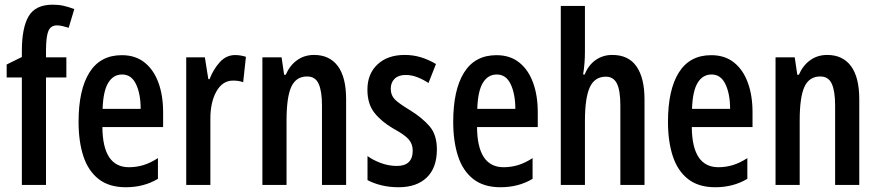

<svg xmlns="http://www.w3.org/2000/svg" viewBox="-20 -785 3727 815"><path d="M261.7 -456.1H175.3V0H72.8V-456.1H8.3V-511.2L72.8 -543V-569.3Q72.8 -667 101.6 -716.1Q130.4 -765.1 203.6 -765.1Q228.5 -765.1 249.3 -760.5Q270 -755.9 295.4 -746.6L271.5 -667Q257.8 -671.4 245.6 -674.3Q233.4 -677.2 221.7 -677.2Q195.8 -677.2 185.8 -654.5Q175.8 -631.8 175.3 -575.2V-541.5H261.7Z M497.1 -550.8Q555.2 -550.8 594 -519.5Q632.8 -488.3 652.6 -433.8Q672.4 -379.4 672.4 -308.6V-245.6H414.6Q416 -75.2 527.3 -75.2Q558.6 -75.2 588.1 -84Q617.7 -92.8 650.4 -113.8V-25.9Q590.8 9.8 514.2 9.8Q442.9 9.8 398.4 -25.1Q354 -60.1 333.7 -122.6Q313.5 -185.1 313.5 -267.6Q313.5 -403.8 359.6 -477.3Q405.8 -550.8 497.1 -550.8ZM498.5 -468.8Q460.9 -468.8 439.5 -433.6Q418 -398.4 415.5 -322.8H577.1Q577.1 -385.7 557.6 -427.2Q538.1 -468.8 498.5 -468.8Z M978.5 -551.3Q1000.5 -551.3 1023.9 -543.9L1012.2 -436Q994.6 -442.9 969.2 -442.9Q924.3 -442.9 898.4 -396.5Q872.6 -350.1 873 -279.3V0H770.5V-541.5H849.6L864.3 -449.2H869.6Q885.7 -491.2 913.1 -521.2Q940.4 -551.3 978.5 -551.3Z M1313 -551.8Q1378.9 -551.8 1414.1 -504.4Q1449.2 -457 1449.2 -363.8V0H1346.7V-337.4Q1346.7 -398.4 1332.5 -429.4Q1318.4 -460.4 1283.7 -460.4Q1236.8 -460.4 1216.6 -416.7Q1196.3 -373 1196.3 -272.9V0H1093.8V-541.5H1175.3L1186 -467.8H1192.9Q1210 -507.3 1241 -529.5Q1272 -551.8 1313 -551.8Z M1834.5 -150.9Q1834.5 -72.8 1791.5 -31.5Q1748.5 9.8 1671.9 9.8Q1633.3 9.8 1599.9 1.7Q1566.4 -6.3 1540 -20.5V-122.6Q1564 -105 1597.2 -92.8Q1630.4 -80.6 1664.6 -80.6Q1731.9 -80.6 1731.9 -146Q1731.9 -173.3 1715.1 -193.1Q1698.2 -212.9 1649.4 -239.3Q1599.1 -268.6 1569.3 -306.2Q1539.6 -343.8 1539.6 -404.3Q1539.6 -471.7 1582.5 -511.7Q1625.5 -551.8 1697.8 -551.8Q1734.4 -551.8 1767.1 -541.7Q1799.8 -531.7 1830.6 -513.2L1798.8 -432.6Q1776.9 -447.3 1752.2 -457Q1727.5 -466.8 1702.1 -466.8Q1671.9 -466.8 1655.3 -450.9Q1638.7 -435.1 1638.7 -408.2Q1638.7 -380.9 1655.8 -363.3Q1672.9 -345.7 1721.7 -316.4Q1771.5 -285.6 1803 -249.5Q1834.5 -213.4 1834.5 -150.9Z M2087.4 -550.8Q2145.5 -550.8 2184.3 -519.5Q2223.1 -488.3 2242.9 -433.8Q2262.7 -379.4 2262.7 -308.6V-245.6H2004.9Q2006.3 -75.2 2117.7 -75.2Q2148.9 -75.2 2178.5 -84Q2208 -92.8 2240.7 -113.8V-25.9Q2181.2 9.8 2104.5 9.8Q2033.2 9.8 1988.8 -25.1Q1944.3 -60.1 1924.1 -122.6Q1903.8 -185.1 1903.8 -267.6Q1903.8 -403.8 1950 -477.3Q1996.1 -550.8 2087.4 -550.8ZM2088.9 -468.8Q2051.3 -468.8 2029.8 -433.6Q2008.3 -398.4 2005.9 -322.8H2167.5Q2167.5 -385.7 2147.9 -427.2Q2128.4 -468.8 2088.9 -468.8Z M2462.9 -759.8V-564.9Q2462.9 -539.6 2460.9 -515.4Q2459 -491.2 2455.1 -468.8H2461.9Q2477.1 -507.8 2507.8 -529.8Q2538.6 -551.8 2579.1 -551.8Q2647.9 -551.8 2681.9 -502.9Q2715.8 -454.1 2715.8 -362.8V0H2613.3V-336.9Q2613.3 -401.4 2598.6 -430.4Q2584 -459.5 2551.8 -459.5Q2503.9 -459.5 2483.4 -414.1Q2462.9 -368.7 2462.9 -272V0H2360.4V-759.8Z M2999 -550.8Q3057.1 -550.8 3095.9 -519.5Q3134.8 -488.3 3154.5 -433.8Q3174.3 -379.4 3174.3 -308.6V-245.6H2916.5Q2918 -75.2 3029.3 -75.2Q3060.5 -75.2 3090.1 -84Q3119.6 -92.8 3152.3 -113.8V-25.9Q3092.8 9.8 3016.1 9.8Q2944.8 9.8 2900.4 -25.1Q2856 -60.1 2835.7 -122.6Q2815.4 -185.1 2815.4 -267.6Q2815.4 -403.8 2861.6 -477.3Q2907.7 -550.8 2999 -550.8ZM3000.5 -468.8Q2962.9 -468.8 2941.4 -433.6Q2919.9 -398.4 2917.5 -322.8H3079.1Q3079.1 -385.7 3059.6 -427.2Q3040 -468.8 3000.5 -468.8Z M3491.2 -551.8Q3557.1 -551.8 3592.3 -504.4Q3627.4 -457 3627.4 -363.8V0H3524.9V-337.4Q3524.9 -398.4 3510.7 -429.4Q3496.6 -460.4 3461.9 -460.4Q3415 -460.4 3394.8 -416.7Q3374.5 -373 3374.5 -272.9V0H3272V-541.5H3353.5L3364.3 -467.8H3371.1Q3388.2 -507.3 3419.2 -529.5Q3450.2 -551.8 3491.2 -551.8Z"/></svg>

Font: Open Sans Condensed SemiBold
Style: Regular
Weight: 600
Width: 3
Designer: Monotype Design Team
Foundry: Monotype Imaging Inc.
Version: Version 3.000; ttfautohint (v1.8.4)